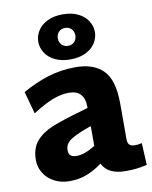

<svg xmlns="http://www.w3.org/2000/svg" viewBox="-94 -937 805 1015"><g transform="rotate(-10 308.0 -429.5)"><path d="M40 0ZM613 -6Q581 1 556.5 4Q532 7 499 7Q403 7 373 -55Q331 -24 289 -8Q247 8 197 8Q152 8 116 -11Q80 -30 60 -62Q40 -94 40 -132Q40 -196 72.5 -233.5Q105 -271 160 -293.5Q215 -316 327 -348L357 -357V-361Q357 -453 273 -453Q232 -453 185 -435Q138 -417 77 -377L44 -497Q112 -536 182.5 -558Q253 -580 332 -580Q428 -580 479.5 -528Q531 -476 531 -350V-160Q531 -138 540 -128.5Q549 -119 569 -119Q588 -119 607 -124ZM258 -117Q300 -117 357 -153V-259L342 -254Q267 -227 240.5 -206.5Q214 -186 214 -155Q214 -135 224.5 -126Q235 -117 258 -117ZM161 -746Q161 -777 178.5 -805Q196 -833 230.5 -850Q265 -867 313 -867Q361 -867 395.5 -850Q430 -833 447.5 -805Q465 -777 465 -746Q465 -715 447.5 -687Q430 -659 395.5 -642Q361 -625 313 -625Q265 -625 230.5 -642Q196 -659 178.5 -687Q161 -715 161 -746ZM360 -746Q360 -767 347 -780.5Q334 -794 313 -794Q292 -794 279 -780.5Q266 -767 266 -746Q266 -725 279 -711.5Q292 -698 313 -698Q334 -698 347 -711.5Q360 -725 360 -746Z"/></g></svg>

Font: Martel Sans Black
Style: Regular
Weight: 900
Designer: Dan Reynolds and Mathieu Réguer
Foundry: Dan Reynolds and Mathieu Réguer
Version: Version 1.002; ttfautohint (v1.1) -l 5 -r 5 -G 72 -x 0 -D la